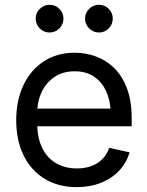

<svg xmlns="http://www.w3.org/2000/svg" viewBox="-20 -766 613 798"><path d="M299.3 11.7Q221.2 11.7 164.6 -23.4Q107.9 -58.6 77.6 -121.1Q47.4 -183.6 47.4 -266.1Q47.4 -348.6 77.4 -412.1Q107.4 -475.6 162.4 -511.2Q217.3 -546.9 290 -546.9Q335.9 -546.9 378.4 -531.5Q420.9 -516.1 454.6 -483.2Q488.3 -450.2 507.8 -398.4Q527.3 -346.7 527.3 -274.9V-241.2H103.5V-314.5H480L440.4 -288.1Q440.4 -341.3 423.1 -382.3Q405.8 -423.3 372.3 -446.5Q338.9 -469.7 290 -469.7Q241.7 -469.7 206.8 -446.3Q171.9 -422.9 153.3 -384Q134.8 -345.2 134.8 -298.8V-252.9Q134.8 -193.8 155 -151.9Q175.3 -109.9 212.6 -87.9Q250 -65.9 299.8 -65.9Q333 -65.9 359.6 -75.7Q386.2 -85.4 405.3 -104.5Q424.3 -123.5 434.1 -151.4L518.6 -132.8Q506.3 -90.3 476.1 -57.6Q445.8 -24.9 400.6 -6.6Q355.5 11.7 299.3 11.7ZM391.6 -630.9Q367.7 -630.9 350.6 -647.9Q333.5 -665 333.5 -689Q333.5 -712.4 350.6 -729.2Q367.7 -746.1 391.6 -746.1Q415 -746.1 431.9 -729.2Q448.7 -712.4 448.7 -689Q448.7 -665 431.9 -647.9Q415 -630.9 391.6 -630.9ZM186 -630.9Q162.1 -630.9 145.3 -647.9Q128.4 -665 128.4 -689Q128.4 -712.4 145.5 -729.2Q162.6 -746.1 186 -746.1Q210 -746.1 226.8 -729.2Q243.7 -712.4 243.7 -689Q243.7 -665 226.8 -647.9Q210 -630.9 186 -630.9Z"/></svg>

Font: Inter 18pt
Style: Regular
Weight: 400
Designer: Rasmus Andersson
Foundry: rsms
Version: Version 4.001;git-66647c0bb